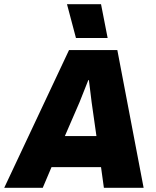

<svg xmlns="http://www.w3.org/2000/svg" viewBox="-51 -900 747 920"><path d="M-30.8 0 279.8 -660.2H511.2L637.2 0H446.8L433.1 -99.1H195.8L153.8 0ZM259.8 -248H411.1L388.2 -409.2L375 -516.1H372.1L330.1 -410.2ZM270 -879.9H433.1L464.8 -717.8H313Z"/></svg>

Font: Human Sans Black
Style: Italic
Weight: 800
Italic angle: -8°
Designer: Tim Radville
Foundry: Continuum
Version: Version 1.000;FEAKit 1.0